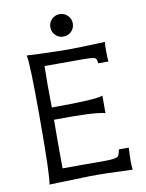

<svg xmlns="http://www.w3.org/2000/svg" viewBox="-89 -861 702 926"><g transform="rotate(-10 262.5 -397.5)"><path d="M485 2Q350 -4 279 -3Q213 -1 77 3Q87 -30 87 -327Q87 -596 77 -629Q144 -625 253 -623Q325 -622 460 -628Q456 -594 460 -532H410L408 -548Q408 -551 402 -557Q398 -564 338 -564H153Q151 -471 153 -361Q370 -361 403 -375V-289Q356 -304 153 -301Q152 -190 153 -63H364Q418 -63 427 -75Q433 -84 436 -106H485Q480 -32 485 2ZM307 -782Q323 -766 323 -743Q323 -720 307 -704Q291 -688 268 -688Q245 -688 229 -704Q213 -720 213 -743Q213 -766 229 -782Q245 -798 268 -798Q291 -798 307 -782Z"/></g></svg>

Font: GFS Neohellenic Rg
Style: Regular
Weight: 400
Designer: Takis Katsoulidis and George D. Matthiopoulos
Foundry: Takis Katsoulidis and George D. Matthiopoulos
Version: Version 1.0